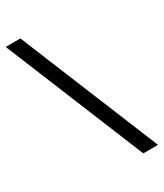

<svg xmlns="http://www.w3.org/2000/svg" viewBox="-205 -784 839 984"><g transform="rotate(-30 214.5 -292.5)"><path d="M427 120 89 -705H2L340 120Z"/></g></svg>

Font: Plus Jakarta Sans
Style: Regular
Weight: 400
Designer: Gumpita Rahayu
Foundry: Tokotype
Version: Version 2.071;gftools[0.9.30]